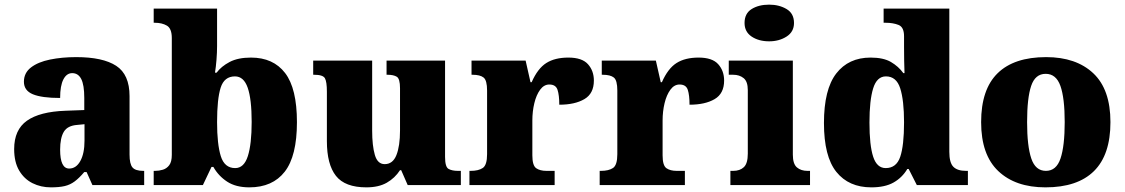

<svg xmlns="http://www.w3.org/2000/svg" viewBox="-20 -797 4845 827"><path d="M199 10Q156 10 120 -8Q84 -26 62.5 -62.5Q41 -99 41 -155Q41 -238 96 -277Q151 -316 262 -320L343 -323V-375Q343 -431 330 -456.5Q317 -482 291 -482Q267 -482 253 -455Q239 -428 239 -375Q160 -375 121.5 -391Q83 -407 83 -445Q83 -483 113.5 -506.5Q144 -530 195.5 -540.5Q247 -551 308 -551Q423 -551 480.5 -513.5Q538 -476 538 -383V-131Q538 -91 550.5 -76Q563 -61 597 -61H601V0H378L353 -56H343Q321 -30 301.5 -15.5Q282 -1 258.5 4.5Q235 10 199 10ZM278 -71Q308 -71 326 -103.5Q344 -136 344 -191V-262L313 -259Q271 -256 255 -229.5Q239 -203 239 -152Q239 -71 278 -71Z M1054 10Q996 10 958.5 -14.5Q921 -39 899 -78H891L854 0H642V-61H648Q665 -61 681.5 -66Q698 -71 709 -85.5Q720 -100 720 -130V-633Q720 -674 699 -686.5Q678 -699 646 -699H642V-760H915V-599Q915 -571 912.5 -539.5Q910 -508 906 -484H913Q933 -511 969 -530Q1005 -549 1061 -549Q1157 -549 1208 -482.5Q1259 -416 1259 -271Q1259 -125 1206.5 -57.5Q1154 10 1054 10ZM993 -73Q1031 -73 1047.5 -124.5Q1064 -176 1064 -272Q1064 -370 1047 -419Q1030 -468 992 -468Q946 -468 930.5 -419.5Q915 -371 915 -271Q915 -176 931 -124.5Q947 -73 993 -73Z M1558 10Q1466 10 1427 -39.5Q1388 -89 1388 -189V-402Q1388 -445 1379.5 -460Q1371 -475 1333 -475H1329V-536H1583V-234Q1583 -170 1594.5 -130Q1606 -90 1637 -90Q1672 -90 1687.5 -129Q1703 -168 1703 -235V-417Q1703 -458 1689 -466.5Q1675 -475 1649 -475H1645V-536H1897V-121Q1897 -78 1912 -69.5Q1927 -61 1953 -61H1965V0H1736L1708 -64H1703Q1681 -30 1646 -10Q1611 10 1558 10Z M2002 0V-61H2007Q2041 -61 2059.5 -73.5Q2078 -86 2078 -133V-407Q2078 -451 2063 -463Q2048 -475 2015 -475H2011V-536H2244L2265 -443H2270Q2296 -502 2333 -525.5Q2370 -549 2428 -549Q2487 -549 2512.5 -520.5Q2538 -492 2538 -450Q2538 -394 2497 -370Q2456 -346 2389 -346Q2389 -387 2381.5 -410Q2374 -433 2346 -433Q2323 -433 2306.5 -410.5Q2290 -388 2281.5 -352.5Q2273 -317 2273 -278V-128Q2273 -84 2289.5 -72.5Q2306 -61 2334 -61H2369V0Z M2563 0V-61H2568Q2602 -61 2620.5 -73.5Q2639 -86 2639 -133V-407Q2639 -451 2624 -463Q2609 -475 2576 -475H2572V-536H2805L2826 -443H2831Q2857 -502 2894 -525.5Q2931 -549 2989 -549Q3048 -549 3073.5 -520.5Q3099 -492 3099 -450Q3099 -394 3058 -370Q3017 -346 2950 -346Q2950 -387 2942.5 -410Q2935 -433 2907 -433Q2884 -433 2867.5 -410.5Q2851 -388 2842.5 -352.5Q2834 -317 2834 -278V-128Q2834 -84 2850.5 -72.5Q2867 -61 2895 -61H2930V0Z M3293 -619Q3248 -619 3217.5 -639.5Q3187 -660 3187 -698Q3187 -739 3217.5 -758Q3248 -777 3293 -777Q3336 -777 3368 -758Q3400 -739 3400 -698Q3400 -660 3368 -639.5Q3336 -619 3293 -619ZM3126 0V-61H3138Q3167 -61 3184 -77Q3201 -93 3201 -135V-409Q3201 -446 3183 -460.5Q3165 -475 3138 -475H3119V-536H3395V-131Q3395 -91 3412.5 -76Q3430 -61 3458 -61H3469V0Z M3733 10Q3636 10 3582.5 -56.5Q3529 -123 3529 -267Q3529 -412 3582 -480.5Q3635 -549 3730 -549Q3785 -549 3817.5 -530Q3850 -511 3871 -482H3876Q3875 -505 3874.5 -536Q3874 -567 3874 -596V-641Q3874 -680 3850.5 -689.5Q3827 -699 3794 -699H3786V-760H4069V-143Q4069 -96 4086.5 -78.5Q4104 -61 4141 -61H4149V0H3929L3894 -69H3888Q3866 -32 3829 -11Q3792 10 3733 10ZM3795 -73Q3841 -73 3857.5 -121.5Q3874 -170 3874 -270Q3874 -365 3857.5 -416.5Q3841 -468 3796 -468Q3757 -468 3741 -416.5Q3725 -365 3725 -269Q3725 -171 3741 -122Q3757 -73 3795 -73Z M4483 10Q4354 10 4280 -60Q4206 -130 4206 -271Q4206 -412 4277 -481.5Q4348 -551 4486 -551Q4615 -551 4689 -481.5Q4763 -412 4763 -271Q4763 -130 4692 -60Q4621 10 4483 10ZM4485 -61Q4530 -61 4548 -114.5Q4566 -168 4566 -271Q4566 -375 4547.5 -427Q4529 -479 4484 -479Q4439 -479 4421.5 -427Q4404 -375 4404 -271Q4404 -168 4422 -114.5Q4440 -61 4485 -61Z"/></svg>

Font: Noto Serif Black
Style: Regular
Weight: 900
Designer: Monotype Design Team
Foundry: Monotype Imaging Inc.
Version: Version 2.014; ttfautohint (v1.8.4.7-5d5b)